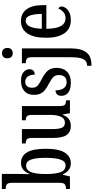

<svg xmlns="http://www.w3.org/2000/svg" viewBox="531 -1332 1040 2143"><g transform="rotate(-90 1051.5 -260.0)"><path d="M301 10Q255 10 225 -14.5Q195 -39 178 -78H172L154 0H14V-43H20Q44 -43 63.5 -55.5Q83 -68 83 -115V-649Q83 -693 64.5 -705Q46 -717 19 -717H14V-760H182V-578Q182 -560 181.5 -535.5Q181 -511 180 -487Q179 -463 179 -448H181Q198 -492 227.5 -519Q257 -546 306 -546Q382 -546 422.5 -479.5Q463 -413 463 -269Q463 -124 420 -57Q377 10 301 10ZM277 -49Q323 -49 342.5 -106Q362 -163 362 -271Q362 -382 342 -435.5Q322 -489 276 -489Q223 -489 202 -433Q181 -377 181 -270Q181 -163 201.5 -106Q222 -49 277 -49Z M719 10Q650 10 617 -36.5Q584 -83 584 -186V-425Q584 -468 568.5 -480.5Q553 -493 526 -493H522V-536H683V-193Q683 -124 697.5 -90Q712 -56 755 -56Q800 -56 820.5 -100.5Q841 -145 841 -217V-421Q841 -469 825 -481Q809 -493 784 -493H781V-536H940V-110Q940 -66 957 -54.5Q974 -43 999 -43H1004V0H860L846 -80H842Q821 -29 790.5 -9.5Q760 10 719 10Z M1203 10Q1130 10 1092 -17Q1054 -44 1054 -96Q1054 -131 1072.5 -146Q1091 -161 1115 -161Q1115 -106 1137.5 -71.5Q1160 -37 1205 -37Q1247 -37 1266.5 -60Q1286 -83 1286 -124Q1286 -160 1266 -182Q1246 -204 1196 -231Q1150 -255 1121 -277.5Q1092 -300 1078.5 -329.5Q1065 -359 1065 -402Q1065 -472 1107.5 -509Q1150 -546 1219 -546Q1287 -546 1319 -517.5Q1351 -489 1351 -452Q1351 -425 1335.5 -409Q1320 -393 1290 -393Q1290 -445 1268.5 -472Q1247 -499 1211 -499Q1179 -499 1161.5 -478.5Q1144 -458 1144 -424Q1144 -384 1165.5 -363Q1187 -342 1240 -315Q1302 -284 1334 -248Q1366 -212 1366 -147Q1366 -75 1323.5 -32.5Q1281 10 1203 10Z M1530 -638Q1507 -638 1490 -652Q1473 -666 1473 -698Q1473 -731 1490 -744.5Q1507 -758 1530 -758Q1553 -758 1570.5 -744.5Q1588 -731 1588 -698Q1588 -666 1570.5 -652Q1553 -638 1530 -638ZM1389 240V191H1394Q1423 191 1443.5 174.5Q1464 158 1474.5 118Q1485 78 1485 8V-425Q1485 -469 1467.5 -481Q1450 -493 1424 -493H1418V-536H1583V8Q1583 97 1560 148Q1537 199 1496.5 219.5Q1456 240 1403 240Z M1898 10Q1802 10 1752 -62Q1702 -134 1702 -264Q1702 -405 1751 -476Q1800 -547 1889 -547Q1972 -547 2019 -485Q2066 -423 2066 -305V-263H1802Q1803 -153 1833 -101Q1863 -49 1920 -49Q1961 -49 1987.5 -72.5Q2014 -96 2028 -129Q2038 -125 2044.5 -116.5Q2051 -108 2051 -94Q2051 -72 2035 -48Q2019 -24 1985 -7Q1951 10 1898 10ZM1968 -314Q1968 -395 1950.5 -444.5Q1933 -494 1892 -494Q1850 -494 1827.5 -447.5Q1805 -401 1803 -314Z"/></g></svg>

Font: Noto Serif Lao ExtraCondensed Medium
Style: Regular
Weight: 500
Width: 2
Designer: Monotype Design Team
Foundry: Monotype Imaging Inc.
Version: Version 2.003; ttfautohint (v1.8.4.7-5d5b)